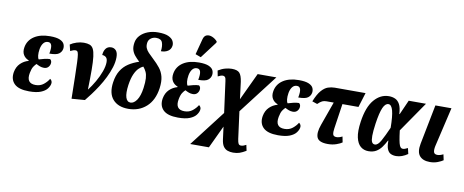

<svg xmlns="http://www.w3.org/2000/svg" viewBox="-83 -1210 4472 1849"><g transform="rotate(10 2152.5 -285.5)"><path d="M218 10Q116 10 73 -32.5Q30 -75 42 -147Q52 -201 85.5 -233.5Q119 -266 163 -278L164 -283Q129 -296 111 -326Q93 -356 101 -401Q113 -470 172.5 -509Q232 -548 327 -548Q390 -548 423 -533.5Q456 -519 466 -496.5Q476 -474 472 -450Q467 -420 441.5 -401Q416 -382 348 -382Q359 -437 351.5 -463.5Q344 -490 317 -490Q290 -490 272.5 -468.5Q255 -447 248 -409Q242 -372 245 -345.5Q248 -319 257 -309Q279 -316 309.5 -323.5Q340 -331 365 -331Q384 -316 379 -288Q375 -267 360 -252.5Q345 -238 320 -238Q299 -238 280.5 -245Q262 -252 244 -262Q232 -252 217.5 -230.5Q203 -209 195 -166Q175 -61 269 -61Q315 -61 347.5 -87Q380 -113 398 -144Q407 -138 413.5 -127Q420 -116 417 -99Q413 -75 393.5 -49.5Q374 -24 332 -7Q290 10 218 10Z M526 -502Q552 -520 588 -531.5Q624 -543 658 -543Q692 -543 715 -534.5Q738 -526 751 -501Q764 -476 770 -428Q776 -380 776.5 -301.5Q777 -223 774 -107H776Q807 -147 837 -199Q867 -251 886 -303.5Q905 -356 905 -396Q905 -430 889.5 -443.5Q874 -457 852 -457Q854 -496 872.5 -520.5Q891 -545 926 -545Q954 -545 972.5 -524.5Q991 -504 991 -459Q991 -412 975 -360.5Q959 -309 933.5 -257Q908 -205 877 -157Q846 -109 816 -69Q786 -29 763 -1L634 9Q632 -123 630 -209Q628 -295 626 -345.5Q624 -396 620 -420Q616 -444 609.5 -450.5Q603 -457 592 -457Q571 -457 541 -441Z M1188 10Q1088 10 1036.5 -48.5Q985 -107 1001 -217Q1011 -286 1039.5 -332Q1068 -378 1112 -407Q1156 -436 1214 -455Q1186 -481 1166.5 -505Q1147 -529 1138.5 -557.5Q1130 -586 1136 -626Q1142 -668 1171 -699Q1200 -730 1245 -747.5Q1290 -765 1345 -765Q1412 -765 1447 -748.5Q1482 -732 1494 -708.5Q1506 -685 1503 -662Q1498 -627 1470.5 -609Q1443 -591 1402 -591Q1409 -641 1397 -675.5Q1385 -710 1336 -710Q1307 -710 1284.5 -693.5Q1262 -677 1258 -649Q1254 -620 1262.5 -598Q1271 -576 1291 -555Q1311 -534 1342 -505Q1381 -469 1409.5 -433Q1438 -397 1449.5 -351Q1461 -305 1452 -238Q1435 -118 1363.5 -54Q1292 10 1188 10ZM1199 -53Q1232 -53 1260 -93.5Q1288 -134 1299 -213Q1307 -272 1304.5 -309Q1302 -346 1290.5 -370.5Q1279 -395 1261 -416Q1240 -407 1218 -385.5Q1196 -364 1178 -323.5Q1160 -283 1150 -216Q1139 -136 1152 -94.5Q1165 -53 1199 -53Z M1674 10Q1572 10 1529 -32.5Q1486 -75 1498 -147Q1508 -201 1541.5 -233.5Q1575 -266 1619 -278L1620 -283Q1585 -296 1567 -326Q1549 -356 1557 -401Q1569 -470 1628.5 -509Q1688 -548 1783 -548Q1846 -548 1879 -533.5Q1912 -519 1922 -496.5Q1932 -474 1928 -450Q1923 -420 1897.5 -401Q1872 -382 1804 -382Q1815 -437 1807.5 -463.5Q1800 -490 1773 -490Q1746 -490 1728.5 -468.5Q1711 -447 1704 -409Q1698 -372 1701 -345.5Q1704 -319 1713 -309Q1735 -316 1765.5 -323.5Q1796 -331 1821 -331Q1840 -316 1835 -288Q1831 -267 1816 -252.5Q1801 -238 1776 -238Q1755 -238 1736.5 -245Q1718 -252 1700 -262Q1688 -252 1673.5 -230.5Q1659 -209 1651 -166Q1631 -61 1725 -61Q1771 -61 1803.5 -87Q1836 -113 1854 -144Q1863 -138 1869.5 -127Q1876 -116 1873 -99Q1869 -75 1849.5 -49.5Q1830 -24 1788 -7Q1746 10 1674 10ZM1790 -601 1736 -621 1776 -773Q1785 -809 1810 -817.5Q1835 -826 1864 -814Q1893 -802 1915 -777L1914 -765Z M1835 240 2105 -111 2064 -416Q2061 -443 2053 -453Q2045 -463 2032 -463Q2020 -463 2007 -458Q1994 -453 1983 -447L1972 -503Q2008 -525 2042 -534Q2076 -543 2105 -543Q2159 -543 2180.5 -519.5Q2202 -496 2211 -435L2232 -268L2358 -536H2541L2247 -153L2282 111Q2287 146 2294.5 158Q2302 170 2319 170Q2332 170 2345 165Q2358 160 2369 154L2381 210Q2346 231 2318.5 240.5Q2291 250 2255 250Q2226 250 2201.5 241.5Q2177 233 2160.5 210Q2144 187 2138 142L2122 19L2018 240Z M2652 10Q2550 10 2507 -32.5Q2464 -75 2476 -147Q2486 -201 2519.5 -233.5Q2553 -266 2597 -278L2598 -283Q2563 -296 2545 -326Q2527 -356 2535 -401Q2547 -470 2606.5 -509Q2666 -548 2761 -548Q2824 -548 2857 -533.5Q2890 -519 2900 -496.5Q2910 -474 2906 -450Q2901 -420 2875.5 -401Q2850 -382 2782 -382Q2793 -437 2785.5 -463.5Q2778 -490 2751 -490Q2724 -490 2706.5 -468.5Q2689 -447 2682 -409Q2676 -372 2679 -345.5Q2682 -319 2691 -309Q2713 -316 2743.5 -323.5Q2774 -331 2799 -331Q2818 -316 2813 -288Q2809 -267 2794 -252.5Q2779 -238 2754 -238Q2733 -238 2714.5 -245Q2696 -252 2678 -262Q2666 -252 2651.5 -230.5Q2637 -209 2629 -166Q2609 -61 2703 -61Q2749 -61 2781.5 -87Q2814 -113 2832 -144Q2841 -138 2847.5 -127Q2854 -116 2851 -99Q2847 -75 2827.5 -49.5Q2808 -24 2766 -7Q2724 10 2652 10Z M3140 10Q3052 10 3033 -34Q3014 -78 3044 -161L3127 -393H3055Q3033 -393 3015.5 -385Q2998 -377 2972 -352L2922 -369Q2951 -442 2982.5 -478Q3014 -514 3046.5 -525Q3079 -536 3112 -536H3413L3369 -393H3212L3176 -150Q3170 -111 3175.5 -90.5Q3181 -70 3211 -70Q3235 -70 3267 -86L3278 -30Q3261 -17 3223 -3.5Q3185 10 3140 10Z M3536 10Q3491 10 3459 -17Q3427 -44 3414 -102.5Q3401 -161 3415 -257Q3436 -403 3497 -474.5Q3558 -546 3641 -546Q3675 -546 3702.5 -533.5Q3730 -521 3747.5 -488.5Q3765 -456 3768 -394H3772L3835 -536H4004L3800 -240Q3807 -182 3813.5 -147.5Q3820 -113 3827 -96.5Q3834 -80 3842 -75Q3850 -70 3860 -70Q3877 -70 3907 -86L3920 -30Q3893 -11 3864 -0.5Q3835 10 3807 10Q3776 10 3754 -1Q3732 -12 3720 -41Q3708 -70 3709 -123H3705Q3686 -86 3664 -56Q3642 -26 3611.5 -8Q3581 10 3536 10ZM3587 -64Q3616 -64 3644 -114.5Q3672 -165 3709 -249Q3708 -362 3693.5 -416Q3679 -470 3649 -470Q3618 -470 3596.5 -421.5Q3575 -373 3559 -264Q3548 -186 3548 -142.5Q3548 -99 3557.5 -81.5Q3567 -64 3587 -64Z M4137 10Q4068 10 4036 -28.5Q4004 -67 4020 -149L4096 -536H4253L4163 -150Q4155 -111 4161.5 -90.5Q4168 -70 4198 -70Q4222 -70 4254 -86L4266 -30Q4248 -17 4213.5 -3.5Q4179 10 4137 10Z"/></g></svg>

Font: Noto Serif ExtraCondensed ExtraBold
Style: Italic
Weight: 800
Width: 2
Italic angle: -12°
Designer: Monotype Design Team
Foundry: Monotype Imaging Inc.
Version: Version 2.013